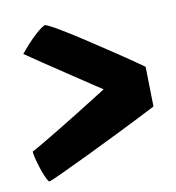

<svg xmlns="http://www.w3.org/2000/svg" viewBox="-60 -616 514 562"><g transform="rotate(-10 197.5 -335.0)"><path d="M32.5 -489Q42 -501 55.2 -515.5Q68.5 -530 82.8 -542.8Q97 -555.5 109 -561.5Q119 -559 147.8 -542Q176.5 -525 215.8 -499.5Q255 -474 298 -445.2Q341 -416.5 378.5 -390L381 -271.5Q331.5 -246 275.5 -218.2Q219.5 -190.5 169.2 -166.2Q119 -142 84.5 -126Q50 -110 42.5 -108Q37.5 -113 32 -125.8Q26.5 -138.5 21.5 -154.2Q16.5 -170 13.2 -183.5Q10 -197 10 -203Q15.5 -205.5 37.2 -218Q59 -230.5 90.2 -249.5Q121.5 -268.5 157 -290.5Q192.5 -312.5 226.5 -334Q260.5 -355.5 287 -372L274 -328Q254.5 -340.5 222.5 -361.8Q190.5 -383 154.2 -407.2Q118 -431.5 85.2 -453.2Q52.5 -475 32.5 -489Z"/></g></svg>

Font: Grandstander Thin SemiBold
Style: Regular
Weight: 600
Version: Version 1.200